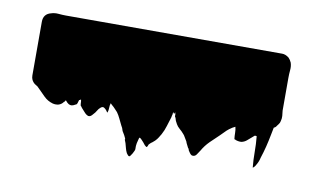

<svg xmlns="http://www.w3.org/2000/svg" viewBox="-47 -183 818 501"><g transform="rotate(10 362.5 68.0)"><path d="M326 226Q325 227 323 230.5Q321 234 319 235Q316 235 314 232Q312 229 311 228Q308 222 306.5 216Q305 210 303 203Q299 193 299.5 193Q300 193 300.5 193Q301 193 296 183L290 173Q289 169 287.5 165.5Q286 162 284 159Q280 151 276 142.5Q272 134 267 127Q263 123 259.5 119Q256 115 251 111Q250 110 249 109Q248 108 247 107Q245 113 245 119.5Q245 126 243 132Q242 133 241 131Q240 129 239 128Q236 124 232 121.5Q228 119 223 123Q218 127 215 132.5Q212 138 207 143Q201 151 195 150Q189 148 184 142Q179 136 175 132Q174 130 173 129Q172 128 171 127Q170 123 170 119Q170 115 169 111Q168 111 168 111.5Q168 112 167 112Q166 113 165 113Q164 113 164 114Q163 116 162.5 119Q162 122 160 125L152 129Q143 133 135 125Q129 119 132.5 120.5Q136 122 132 121L130 120Q129 121 128.5 122.5Q128 124 126 125Q122 131 114 134Q110 135 106 135Q102 135 98 134Q84 130 74 120Q64 110 51 97Q49 96 47 94.5Q45 93 43 92Q33 84 33 71V-71Q33 -92 53 -97Q62 -100 72.5 -99Q83 -98 92 -98H665Q674 -98 683 -91Q688 -86 691 -79Q694 -70 693 -59.5Q692 -49 692 -39V48Q693 55 693.5 62Q694 69 692 76Q691 81 688.5 84Q686 87 684 90Q682 94 677 96Q676 101 675 106Q674 111 673 116Q670 132 666 148Q662 164 657 179Q656 184 654 189Q652 194 649 199Q647 203 645 205Q641 209 641 208Q639 188 639 167Q639 146 637 126Q637 125 632 125Q631 126 629 127.5Q627 129 625 131Q620 135 614.5 140Q609 145 601 147Q594 148 585 145Q584 144 583 144Q582 144 581 143Q580 135 580 127Q580 119 578 111Q571 114 563 120L557 125L542 140Q530 151 518.5 162.5Q507 174 499 188L491 200L488 203Q483 206 478 204Q475 202 473 199Q471 196 469 193Q468 188 466 187L460 175Q459 171 456.5 167.5Q454 164 452 160Q450 156 447 153Q442 147 436 142Q430 137 426 130Q426 129 425.5 128.5Q425 128 425 127Q424 127 424 126.5Q424 126 424 126Q422 123 420 115Q418 113 418 111V105Q417 104 417 101Q416 102 416 103.5Q416 105 414 105Q412 103 412 101Q411 103 411 106Q411 109 410 111Q410 110 409.5 113.5Q409 117 409 116Q405 128 401.5 140Q398 152 392 163Q389 168 386 173Q383 178 378 183L371 189Q369 190 367 192Q365 194 363 196Q362 198 361.5 200Q361 202 359 203Q358 204 357 202.5Q356 201 354 200Q348 192 342 186Q341 185 338.5 183Q336 181 335 186Q331 200 331 205.5Q331 211 331 214Q331 217 326 226Z"/></g></svg>

Font: Rubik Wet Paint
Style: Regular
Weight: 400
Designer: Hubert and Fischer, NaN
Foundry: Hubert and Fischer, NaN
Version: Version 2.200